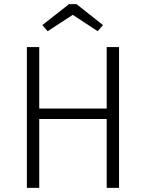

<svg xmlns="http://www.w3.org/2000/svg" viewBox="-20 -914 710 934"><path d="M499 -335H170.9V0H110.8V-685.1H170.9V-386.2H499V-685.1H559.1V0H499ZM334 -841.8 211.9 -762.2 186 -792 315.9 -894H352.1L481 -792L455.1 -762.2Z"/></svg>

Font: FiraSans-Light
Style: Regular
Weight: 300
Designer: Carrois Corporate & Edenspiekermann AG
Foundry: Carrois Corporate GbR & Edenspiekermann AG
Version: Version 3.106;PS 003.106;hotconv 1.0.70;makeotf.lib2.5.58329